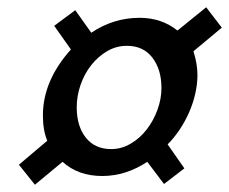

<svg xmlns="http://www.w3.org/2000/svg" viewBox="-20 -626 630 528"><path d="M32 -173 110 -239Q98 -267 98 -309Q98 -404 175 -490L129 -555L187 -598L231 -536Q292 -577 364 -577Q424 -577 468 -542L547 -606L590 -550L512 -485Q523 -450 523 -420Q523 -395 517 -368.5Q511 -342 500 -317Q489 -292 474 -269.5Q459 -247 441 -229L487 -163L431 -120L385 -181Q326 -142 261 -142Q195 -142 152 -181L76 -118ZM191 -331Q191 -279 216 -247.5Q241 -216 286 -216Q314 -216 339.5 -231Q365 -246 383.5 -270Q402 -294 413 -324Q424 -354 424 -384Q424 -435 399 -467.5Q374 -500 329 -500Q300 -500 275 -485.5Q250 -471 231 -447Q212 -423 201.5 -392.5Q191 -362 191 -331Z"/></svg>

Font: Volkhov
Style: Bold Italic
Weight: 700
Designer: Cyreal (www.cyreal.org)
Foundry: Cyreal (www.cyreal.org)
Version: Version 1.001